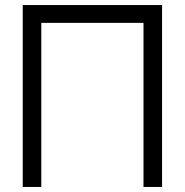

<svg xmlns="http://www.w3.org/2000/svg" viewBox="-20 -740 732 760"><path d="M143.5 0V-649.5H548V0H621.5V-720H70V0Z"/></svg>

Font: Manrope
Style: Regular
Weight: 400
Designer: Mikhail Sharanda
Foundry: Mikhail Sharanda
Version: Version 4.505